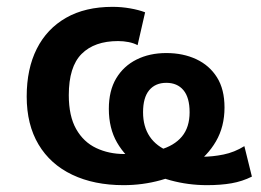

<svg xmlns="http://www.w3.org/2000/svg" viewBox="-20 -531 764 561"><path d="M341 10Q255 10 191 -20.5Q127 -51 92.5 -109Q58 -167 58 -249Q58 -330 87.5 -388.5Q117 -447 173 -479Q229 -511 309 -511Q335 -511 360.5 -506.5Q386 -502 404 -495L382 -399Q371 -405 356 -408Q341 -411 325 -411Q256 -411 218.5 -373.5Q181 -336 181 -253Q181 -192 202.5 -154Q224 -116 261 -98.5Q298 -81 343 -81Q403 -81 446 -93Q489 -105 511.5 -132Q534 -159 534 -203Q534 -246 516 -267.5Q498 -289 466 -289Q434 -289 416 -267.5Q398 -246 398 -203Q398 -161 417.5 -132Q437 -103 475.5 -88Q514 -73 570 -73Q601 -73 633 -79.5Q665 -86 694 -104L716 -15Q688 -1 656.5 4.5Q625 10 585 10Q530 10 478.5 -4Q427 -18 386.5 -45.5Q346 -73 322 -114.5Q298 -156 298 -213Q298 -266 319.5 -302Q341 -338 379 -357Q417 -376 466 -376Q515 -376 553.5 -358Q592 -340 614 -305Q636 -270 636 -217Q636 -161 611 -118Q586 -75 544 -47Q502 -19 449.5 -4.5Q397 10 341 10Z"/></svg>

Font: Nunito Sans 7pt SemiCondensed
Style: Bold
Weight: 700
Width: 4
Designer: Vernon Adams
Foundry: Vernon Adams
Version: Version 3.101;gftools[0.9.27]